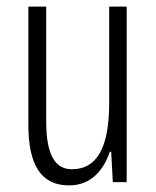

<svg xmlns="http://www.w3.org/2000/svg" viewBox="-20 -603 472 582"><path d="M364 -583H311V-291C311 -154 273 -90 198 -90C146 -90 120 -135 120 -236V-583H66V-224C66 -107 102 -41 189 -41C257 -41 294 -88 313 -143H317L322 -51H364Z"/></svg>

Font: Noto Sans Tamil UI ExtraCondensed Light
Style: Regular
Weight: 300
Width: 2
Designer: Jelle Bosma - Monotype Design Team
Foundry: Monotype Imaging Inc.
Version: Version 2.004